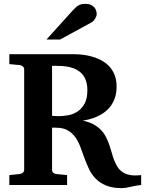

<svg xmlns="http://www.w3.org/2000/svg" viewBox="-20 -949 744 985"><path d="M704.1 0Q670.9 3.9 647.2 10Q623.5 16.1 605 16.1Q556.6 16.1 524.4 2.7Q492.2 -10.7 470.9 -32.5Q449.7 -54.2 436.5 -82Q423.3 -109.9 412.8 -138.9Q402.3 -168 392.1 -195.8Q381.8 -223.6 366.2 -245.4Q350.6 -267.1 327.1 -280.5Q303.7 -293.9 267.1 -293.9H247.1V-78.1Q247.1 -68.4 253.4 -62.7Q259.8 -57.1 269 -56.2L324.2 -50.8V0H27.8V-50.8L81.1 -56.2Q89.8 -57.1 96.9 -62.7Q104 -68.4 104 -78.1V-592.8Q104 -602.5 96.9 -608.4Q89.8 -614.3 81.1 -615.2L27.8 -620.1V-670.9H359.9Q378.4 -670.9 401.9 -668.5Q425.3 -666 449.5 -659.4Q473.6 -652.8 496.8 -641.1Q520 -629.4 538.1 -611.1Q556.2 -592.8 567.1 -566.7Q578.1 -540.5 578.1 -504.9Q578.1 -471.2 569.1 -445.8Q560.1 -420.4 545.2 -401.6Q530.3 -382.8 511.5 -369.9Q492.7 -356.9 473.1 -348.9Q453.6 -340.8 435.5 -336.4Q417.5 -332 403.8 -330.1Q436.5 -323.7 459.5 -311.3Q482.4 -298.8 498 -282.2Q513.7 -265.6 523.7 -246.1Q533.7 -226.6 540.8 -205.8Q547.9 -185.1 553.5 -164.6Q559.1 -144 566.4 -125.5Q573.7 -106.9 583.7 -91.6Q593.8 -76.2 609.4 -65.7Q625 -55.2 647.9 -51Q670.9 -46.9 704.1 -50.8ZM428.2 -485.8Q428.2 -549.3 390.1 -580.1Q352.1 -610.8 278.8 -610.8Q274.9 -611.3 269.5 -611.3H259.3Q253.4 -611.3 247.1 -610.8V-355Q259.8 -354 267.8 -353.5Q275.9 -353 279.8 -353Q303.2 -353 329.3 -357.7Q355.5 -362.3 377.4 -376.7Q399.4 -391.1 413.8 -417.2Q428.2 -443.4 428.2 -485.8ZM476.1 -876.5Q476.1 -871.6 473.9 -865.5Q471.7 -859.4 468.3 -853.5Q464.8 -847.7 460 -842.5Q455.1 -837.4 450.2 -834.5L288.1 -746.1H218.3L355 -897.5Q363.8 -906.7 370.8 -912.8Q377.9 -918.9 385 -922.6Q392.1 -926.3 399.9 -927.7Q407.7 -929.2 418 -929.2Q434.1 -929.2 445.1 -924.3Q456.1 -919.4 463.1 -911.9Q470.2 -904.3 473.1 -894.8Q476.1 -885.3 476.1 -876.5Z"/></svg>

Font: Charis SIL
Style: Bold
Weight: 700
Foundry: SIL International
Version: Version 4.112